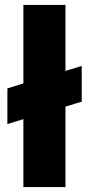

<svg xmlns="http://www.w3.org/2000/svg" viewBox="-20 -760 361 780"><path d="M312 -347 246 -327V0H75V-276L10 -256V-401L75 -421V-740H246V-472L312 -492Z"/></svg>

Font: Fz Poppins
Style: Bold
Weight: 700
Designer: Ninad Kale (Devanagari), Jonny Pinhorn (Latin)
Foundry: Indian Type Foundry
Version: Vit hóa bi Vntype.Com & FontZin.Com